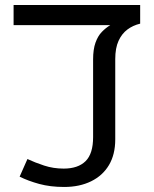

<svg xmlns="http://www.w3.org/2000/svg" viewBox="-20 -735 612 763"><path d="M235 8Q180 8 136 -4Q92 -16 58 -33L89 -103Q119 -89 155.5 -77Q192 -65 233 -65Q290 -65 320 -94.5Q350 -124 350 -190V-499Q350 -539 359.5 -565.5Q369 -592 384.5 -608Q400 -624 418 -635H34V-715H537V-641Q508 -634 486 -617.5Q464 -601 451 -572.5Q438 -544 438 -500V-181Q438 -121 413 -79Q388 -37 342 -14.5Q296 8 235 8Z"/></svg>

Font: tamil15
Style: Book
Weight: 400
Designer: Jelle Bosma - Monotype Design Team
Foundry: Monotype Imaging Inc.
Version: Version 2.003